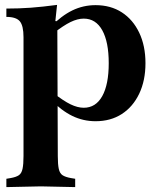

<svg xmlns="http://www.w3.org/2000/svg" viewBox="-20 -481 639 784"><path d="M6 283V249L24 246Q46 242 57 234.5Q68 227 72 208.5Q76 190 76 156V-329Q76 -376 61 -394Q46 -412 6 -412V-446Q58 -446 105.5 -449.5Q153 -453 213 -461L206 -395L214 -394L216 156Q216 190 220 208.5Q224 227 235.5 234.5Q247 242 269 246L287 249V283L147 280ZM370 14Q320 14 275.5 -7.5Q231 -29 185 -76L197 -102Q239 -69 268 -55Q297 -41 322 -41Q371 -41 397.5 -88.5Q424 -136 424 -223Q424 -310 397.5 -357.5Q371 -405 322 -405Q297 -405 268 -391Q239 -377 197 -344L185 -370Q231 -417 275.5 -438.5Q320 -460 370 -460Q432 -460 477.5 -430.5Q523 -401 548.5 -347.5Q574 -294 574 -223Q574 -152 548.5 -98.5Q523 -45 477.5 -15.5Q432 14 370 14Z"/></svg>

Font: Baskervville SC
Style: Regular
Weight: 400
Designer: Alexis Faudot, Rémi Forte, Morgane Pierson, Rafael Ribas, Tanguy Vanlaeys, Rosalie Wagner, Thomas Huot-Marchand
Foundry: ANRT
Version: Version 1.100